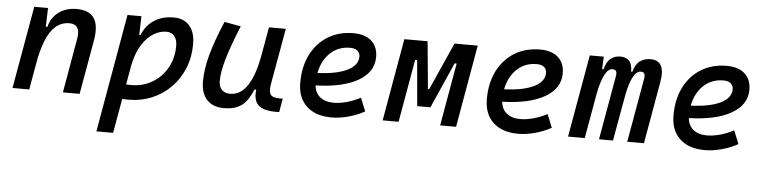

<svg xmlns="http://www.w3.org/2000/svg" viewBox="-46 -752 4779 1201"><g transform="rotate(5 2344.0 -151.0)"><path d="M36.6 0 127.9 -517.6H214.4L210.9 -399.9H220.7Q236.3 -460.9 282.7 -494.1Q329.1 -527.3 394 -527.3Q551.3 -527.3 518.1 -340.3L458 0H353L413.1 -344.2Q428.7 -434.6 355 -434.6Q315.9 -434.6 282.5 -412.4Q249 -390.1 222.4 -338.4Q195.8 -286.6 176.8 -198.7L141.6 0Z M688 224.6H583L713.4 -517.6H800.8L797.4 -399.9H805.7Q829.6 -460.9 880.6 -494.1Q931.6 -527.3 1003.4 -527.3Q1067.4 -527.3 1102.8 -486.6Q1138.2 -445.8 1138.2 -371.1Q1138.2 -289.6 1110.1 -220.2Q1082 -150.9 1031.2 -99.1Q980.5 -47.4 912.4 -18.8Q844.2 9.8 764.2 9.8Q745.6 9.8 726.1 8.8ZM742.7 -84Q758.3 -83 774.9 -83Q848.6 -83 907.2 -118.2Q965.8 -153.3 999.8 -214.1Q1033.7 -274.9 1033.7 -351.6Q1033.7 -391.1 1015.6 -412.8Q997.6 -434.6 964.4 -434.6Q925.3 -434.6 885.5 -410.9Q845.7 -387.2 813.2 -336.7Q780.8 -286.1 764.2 -206.1Z M1363.3 10.3Q1294.9 10.3 1257.3 -30.5Q1219.7 -71.3 1219.7 -145Q1219.7 -219.7 1243.9 -310.3Q1268.1 -400.9 1321.8 -527.3L1425.3 -508.3Q1372.1 -378.9 1348.1 -295.7Q1324.2 -212.4 1324.2 -157.2Q1324.2 -121.6 1342.8 -102.1Q1361.3 -82.5 1395 -82.5Q1460 -82.5 1502.4 -145.3Q1544.9 -208 1567.4 -325.7V-325.2L1601.6 -517.6H1707.5L1645 -165.5Q1636.7 -118.7 1649.7 -99.6Q1662.6 -80.6 1705.6 -80.6H1726.6L1711.4 4.9H1688.5Q1611.3 4.9 1579.8 -25.4Q1548.3 -55.7 1556.2 -122.6H1545.4Q1528.8 -81.5 1507.1 -51.8Q1485.4 -22 1451.2 -5.9Q1417 10.3 1363.3 10.3Z M2044.4 -83Q2083.5 -83 2127.9 -95.2Q2172.4 -107.4 2213.4 -129.4L2247.1 -45.9Q2199.2 -19.5 2144.5 -4.9Q2089.8 9.8 2040 9.8Q1939.5 9.8 1883.1 -43Q1826.7 -95.7 1826.7 -189.9Q1826.7 -291.5 1865 -367.2Q1903.3 -442.9 1972.2 -485.1Q2041 -527.3 2132.8 -527.3Q2205.1 -527.3 2245.4 -491.2Q2285.6 -455.1 2285.6 -390.6Q2285.6 -296.4 2190.2 -241.2Q2094.7 -186 1923.8 -181.2Q1928.2 -134.8 1960 -108.9Q1991.7 -83 2044.4 -83ZM1928.7 -259.8Q2048.3 -264.6 2114.7 -297.1Q2181.2 -329.6 2181.2 -384.3Q2181.2 -407.7 2165 -421.1Q2148.9 -434.6 2119.1 -434.6Q2045.4 -434.6 1994.9 -387.2Q1944.3 -339.8 1928.7 -259.8Z M2360.8 0 2451.7 -517.6H2597.7L2626 -219.7H2633.8L2766.6 -517.6H2912.6L2821.8 0H2721.7L2791 -394.5H2778.3L2651.4 -107.4H2568.4L2543 -394.5H2530.3L2460.9 0Z M3216.3 -83Q3255.4 -83 3299.8 -95.2Q3344.2 -107.4 3385.3 -129.4L3418.9 -45.9Q3371.1 -19.5 3316.4 -4.9Q3261.7 9.8 3211.9 9.8Q3111.3 9.8 3054.9 -43Q2998.5 -95.7 2998.5 -189.9Q2998.5 -291.5 3036.9 -367.2Q3075.2 -442.9 3144 -485.1Q3212.9 -527.3 3304.7 -527.3Q3377 -527.3 3417.2 -491.2Q3457.5 -455.1 3457.5 -390.6Q3457.5 -296.4 3362.1 -241.2Q3266.6 -186 3095.7 -181.2Q3100.1 -134.8 3131.8 -108.9Q3163.6 -83 3216.3 -83ZM3100.6 -259.8Q3220.2 -264.6 3286.6 -297.1Q3353 -329.6 3353 -384.3Q3353 -407.7 3336.9 -421.1Q3320.8 -434.6 3291 -434.6Q3217.3 -434.6 3166.7 -387.2Q3116.2 -339.8 3100.6 -259.8Z M3704.1 -517.6 3700.2 -439H3709.5Q3721.7 -486.8 3746.8 -507.1Q3772 -527.3 3807.6 -527.3Q3844.2 -527.3 3863.5 -506.1Q3882.8 -484.9 3882.3 -439H3890.1Q3903.3 -487.3 3930.9 -507.3Q3958.5 -527.3 3997.6 -527.3Q4094.2 -527.3 4070.3 -390.6L4001.5 0H3896.5L3967.8 -404.3Q3974.6 -444.3 3943.8 -444.3Q3916.5 -444.3 3895.8 -406.2Q3875 -368.2 3860.4 -297.4L3851.1 -245.6Q3850.6 -244.1 3850.6 -242.7V-243.2L3807.1 0H3719.2L3790.5 -404.3Q3797.9 -444.3 3765.1 -444.3Q3738.3 -444.3 3716.6 -402.3Q3694.8 -360.4 3679.7 -282.7L3673.8 -248.5Q3673.3 -245.6 3672.9 -242.7V-243.7L3629.9 0H3524.9L3616.2 -517.6Z M4388.2 -83Q4427.2 -83 4471.7 -95.2Q4516.1 -107.4 4557.1 -129.4L4590.8 -45.9Q4543 -19.5 4488.3 -4.9Q4433.6 9.8 4383.8 9.8Q4283.2 9.8 4226.8 -43Q4170.4 -95.7 4170.4 -189.9Q4170.4 -291.5 4208.7 -367.2Q4247.1 -442.9 4315.9 -485.1Q4384.8 -527.3 4476.6 -527.3Q4548.8 -527.3 4589.1 -491.2Q4629.4 -455.1 4629.4 -390.6Q4629.4 -296.4 4533.9 -241.2Q4438.5 -186 4267.6 -181.2Q4272 -134.8 4303.7 -108.9Q4335.4 -83 4388.2 -83ZM4272.5 -259.8Q4392.1 -264.6 4458.5 -297.1Q4524.9 -329.6 4524.9 -384.3Q4524.9 -407.7 4508.8 -421.1Q4492.7 -434.6 4462.9 -434.6Q4389.2 -434.6 4338.6 -387.2Q4288.1 -339.8 4272.5 -259.8Z"/></g></svg>

Font: Cascadia Mono PL
Style: Italic
Weight: 400
Italic angle: -10°
Monospace: yes
Designer: Aaron Bell
Foundry: Saja Typeworks
Version: Version 2404.023; ttfautohint (v1.8.4)